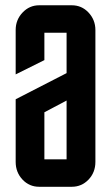

<svg xmlns="http://www.w3.org/2000/svg" viewBox="-20 -715 425 735"><path d="M234.9 -589.8H149.9V-484.9L40 -430.2V-600.1Q40 -639.2 66.4 -667Q92.8 -694.8 129.9 -694.8H254.9Q292.5 -694.8 318.4 -667.5Q345.2 -639.2 345.2 -600.1V-95.2Q345.2 -54.7 318.4 -26.9Q292 0 254.9 0H129.9Q92.3 0 66.4 -27.3Q40 -55.2 40 -95.2V-335L234.9 -435.1ZM149.9 -105H234.9V-330.1L149.9 -285.2Z"/></svg>

Font: Horta
Style: Regular
Weight: 600
Width: 3
Version: Version 0.11